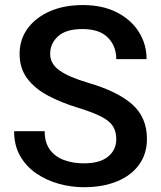

<svg xmlns="http://www.w3.org/2000/svg" viewBox="-20 -741 645 770"><path d="M446.3 -183.1Q446.3 -212.4 433.8 -233.4Q421.4 -254.4 388.4 -272Q355.5 -289.6 293.5 -308.6Q226.1 -329.1 173.1 -357.2Q120.1 -385.3 89.4 -426Q58.6 -466.8 58.6 -524.9Q58.6 -582.5 90.6 -626.5Q122.6 -670.4 179.7 -695.6Q236.8 -720.7 312 -720.7Q391.6 -720.7 448.7 -691.4Q505.9 -662.1 536.9 -612.8Q567.9 -563.5 567.9 -503.9H446.3Q446.3 -556.2 412.6 -590.3Q378.9 -624.5 310.5 -624.5Q245.1 -624.5 213.1 -595.7Q181.2 -566.9 181.2 -524.9Q181.2 -484.9 218.8 -458.3Q256.3 -431.6 334.5 -408.7Q452.6 -374 511 -321.8Q569.3 -269.5 569.3 -184.1Q569.3 -124 537.8 -80.6Q506.3 -37.1 449.5 -13.7Q392.6 9.8 315.9 9.8Q264.6 9.8 215.1 -4.2Q165.5 -18.1 125 -45.9Q84.5 -73.7 60.5 -116Q36.6 -158.2 36.6 -214.8H159.2Q159.2 -168.9 180.2 -140.6Q201.2 -112.3 236.8 -99.1Q272.5 -85.9 315.9 -85.9Q380.4 -85.9 413.3 -112.8Q446.3 -139.6 446.3 -183.1Z"/></svg>

Font: Vazirmatn UI Medium
Style: Regular
Weight: 500
Designer: Saber Rastikerdar
Foundry: Saber Rastikerdar
Version: Version 33.003